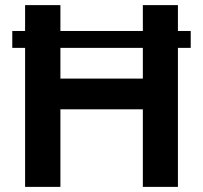

<svg xmlns="http://www.w3.org/2000/svg" viewBox="-20 -730 793 750"><path d="M675 -710V-609H725V-543H675V0H538V-303H216V0H78V-543H28V-609H78V-710H216V-609H538V-710ZM538 -423V-543H216V-423Z"/></svg>

Font: IngvarSans
Style: Bold
Weight: 700
Version: Version 3.000